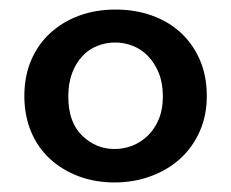

<svg xmlns="http://www.w3.org/2000/svg" viewBox="-20 -729 484 402"><path d="M31 -528Q31 -570 45.5 -603.5Q60 -637 86 -660.5Q112 -684 146.5 -696.5Q181 -709 222 -709Q263 -709 298 -696.5Q333 -684 358.5 -660.5Q384 -637 398.5 -603.5Q413 -570 413 -528Q413 -487 398 -453.5Q383 -420 357 -396.5Q331 -373 295.5 -360Q260 -347 220 -347Q179 -347 144.5 -360Q110 -373 84.5 -396.5Q59 -420 45 -453.5Q31 -487 31 -528ZM321 -527Q321 -555 312.5 -576Q304 -597 290 -611.5Q276 -626 258 -633Q240 -640 221 -640Q202 -640 184 -633Q166 -626 152.5 -611.5Q139 -597 131 -576Q123 -555 123 -527Q123 -473 152 -445Q181 -417 220 -417Q239 -417 257 -424Q275 -431 289.5 -445Q304 -459 312.5 -479.5Q321 -500 321 -527Z"/></svg>

Font: SVN-Poppins Medium
Style: Regular
Weight: 500
Designer: Ninad Kale (Devanagari), Jonny Pinhorn (Latin)
Foundry: Indian Type Foundry
Version: Version 3.002 2017; ttfautohint (v1.8.3)